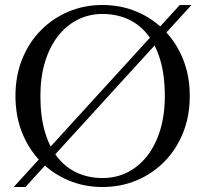

<svg xmlns="http://www.w3.org/2000/svg" viewBox="-20 -740 823 770"><path d="M391 -684Q337 -684 291.5 -661Q246 -638 212.5 -595Q179 -552 160.5 -491.5Q142 -431 142 -355Q142 -272 160.5 -210Q179 -148 212.5 -107Q246 -66 291.5 -46Q337 -26 391 -26Q446 -26 491.5 -49Q537 -72 570.5 -115Q604 -158 622.5 -218.5Q641 -279 641 -355Q641 -438 622.5 -500Q604 -562 570.5 -603Q537 -644 491.5 -664Q446 -684 391 -684ZM391 10Q318 10 255 -16.5Q192 -43 144 -91.5Q96 -140 69 -207Q42 -274 42 -355Q42 -436 69 -503Q96 -570 144 -618.5Q192 -667 255 -693.5Q318 -720 391 -720Q464 -720 527.5 -693.5Q591 -667 639 -618.5Q687 -570 714 -503Q741 -436 741 -355Q741 -274 714 -207Q687 -140 639 -91.5Q591 -43 527.5 -16.5Q464 10 391 10ZM35 10 701 -720H748L82 10Z"/></svg>

Font: Roboto Serif 144pt
Style: Regular
Weight: 400
Version: Version 1.008